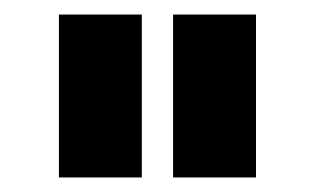

<svg xmlns="http://www.w3.org/2000/svg" viewBox="-20 -743 433 264"><path d="M61 -499V-723H175V-499ZM218 -499V-723H332V-499Z"/></svg>

Font: PTCRaleway
Style: Bold
Weight: 700
Designer: Matt McInerney, Pablo Impallari, Rodrigo Fuenzalida
Foundry: Matt McInerney, Pablo Impallari, Rodrigo Fuenzalida
Version: Version 3.000g; ttfautohint (v1.5) -l 8 -r 28 -G 28 -x 14 -D